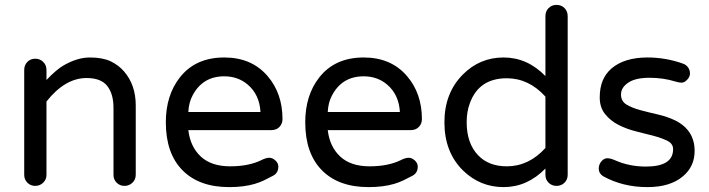

<svg xmlns="http://www.w3.org/2000/svg" viewBox="-20 -755 2900 785"><path d="M334 -436Q246 -436 170 -340V-40Q170 -21 156.5 -8Q143 5 124 5Q105 5 92 -8Q79 -21 79 -40V-469Q79 -489 92 -502Q105 -515 124 -515Q143 -515 156.5 -502Q170 -489 170 -469V-428Q210 -470 239 -487Q296 -520 347.5 -520Q399 -520 432 -504.5Q465 -489 488 -462Q535 -407 535 -324V-40Q535 -21 521.5 -8Q508 5 489 5Q470 5 457 -8Q444 -21 444 -40V-314Q444 -371 418.5 -403.5Q393 -436 334 -436Z M1050 -101Q1068 -110 1081 -110Q1094 -110 1106 -99Q1118 -88 1118 -74Q1118 -48 1096.5 -36.5Q1075 -25 1058 -17Q1041 -9 1021 -3Q976 10 917 10Q794 10 726 -59Q658 -128 658 -255Q658 -365 715 -438Q779 -520 897 -520Q1009 -520 1074 -444Q1135 -373 1135 -268Q1135 -249 1122.5 -236Q1110 -223 1089 -223H750Q758 -155 801 -115Q844 -75 921 -75Q998 -75 1050 -101ZM897 -443Q808 -443 767 -364Q752 -336 750 -297H1045Q1041 -368 993 -409Q953 -443 897 -443Z M1620 -101Q1638 -110 1651 -110Q1664 -110 1676 -99Q1688 -88 1688 -74Q1688 -48 1666.5 -36.5Q1645 -25 1628 -17Q1611 -9 1591 -3Q1546 10 1487 10Q1364 10 1296 -59Q1228 -128 1228 -255Q1228 -365 1285 -438Q1349 -520 1467 -520Q1579 -520 1644 -444Q1705 -373 1705 -268Q1705 -249 1692.5 -236Q1680 -223 1659 -223H1320Q1328 -155 1371 -115Q1414 -75 1491 -75Q1568 -75 1620 -101ZM1467 -443Q1378 -443 1337 -364Q1322 -336 1320 -297H1615Q1611 -368 1563 -409Q1523 -443 1467 -443Z M2210 -66Q2136 10 2039 10Q1943 10 1873 -58Q1797 -133 1797 -255Q1797 -375 1873 -451Q1942 -520 2039 -520Q2136 -520 2210 -444V-689Q2210 -709 2223 -722Q2236 -735 2255.5 -735Q2275 -735 2288 -722Q2301 -709 2301 -689V-40Q2301 -21 2288 -8Q2275 5 2255.5 5Q2236 5 2223 -8Q2210 -21 2210 -40ZM2210 -360Q2142 -435 2052 -435Q1938 -435 1901 -333Q1888 -299 1888 -255Q1888 -169 1935 -120Q1978 -75 2052 -75Q2142 -75 2210 -150Z M2621 -74Q2732 -74 2732 -145Q2732 -167 2710 -178.5Q2688 -190 2654.5 -199Q2621 -208 2582 -217.5Q2543 -227 2509.5 -244Q2476 -261 2454 -288.5Q2432 -316 2432 -356Q2432 -396 2444 -425Q2456 -454 2480 -475Q2533 -520 2627 -520Q2702 -520 2772 -495Q2786 -490 2793.5 -479Q2801 -468 2801 -454.5Q2801 -441 2789.5 -429Q2778 -417 2767 -417Q2756 -417 2740 -422Q2692 -437 2635 -437Q2578 -437 2548.5 -417Q2519 -397 2519 -369Q2519 -341 2541.5 -327.5Q2564 -314 2597 -305Q2630 -296 2669.5 -287Q2709 -278 2742 -262Q2820 -222 2820 -138Q2820 -74 2772 -34Q2720 10 2627 10Q2526 10 2445 -35Q2428 -47 2428 -65Q2428 -83 2439 -95.5Q2450 -108 2463 -108Q2476 -108 2494 -100Q2552 -74 2621 -74Z"/></svg>

Font: Varela Round
Style: Regular
Weight: 400
Designer: Joe Prince
Foundry: Joe Prince
Version: Version 1.000